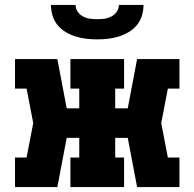

<svg xmlns="http://www.w3.org/2000/svg" viewBox="-20 -760 790 780"><path d="M213 0H41V-120H88L115 -260L88 -400H41V-520H213L251 -320H302V-400H266V-520H484V-400H448V-320H499L537 -520H709V-400H662L635 -260L662 -120H709V0H537L499 -200H448V-120H484V0H266V-120H302V-200H251ZM375 -600Q353 -600 331 -602.5Q309 -605 288 -611.5Q267 -618 247.5 -629.5Q228 -641 214 -658Q200 -675 193.5 -696.5Q187 -718 187 -740H287Q287 -725 295.5 -712.5Q304 -700 317.5 -693Q331 -686 345.5 -684Q360 -682 375 -682Q390 -682 404.5 -684Q419 -686 432.5 -693Q446 -700 454.5 -712.5Q463 -725 463 -740H563Q563 -718 556.5 -696.5Q550 -675 536 -658Q522 -641 502.5 -629.5Q483 -618 462 -611.5Q441 -605 419 -602.5Q397 -600 375 -600Z"/></svg>

Font: Iosevka Etoile Heavy
Style: Regular
Weight: 900
Designer: Belleve Invis
Foundry: Belleve Invis
Version: Version 22.1.2; ttfautohint (v1.8.4)